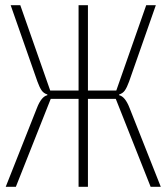

<svg xmlns="http://www.w3.org/2000/svg" viewBox="-20 -718 640 738"><path d="M282 -338H175L41 0H2L122 -303Q139 -347 162 -352V-355Q148 -359 140 -370.5Q132 -382 124 -404L21 -698H58L173 -370H282V-698H318V-370H427L542 -698H579L476 -404Q468 -382 460 -370.5Q452 -359 438 -355V-352Q461 -347 478 -303L598 0H559L425 -338H318V0H282Z"/></svg>

Font: IBM Plex Mono ExtLt
Style: Regular
Weight: 200
Monospace: yes
Designer: Mike Abbink, Paul van der Laan, Pieter van Rosmalen
Foundry: Bold Monday
Version: Version 2.3